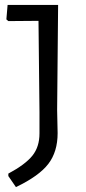

<svg xmlns="http://www.w3.org/2000/svg" viewBox="-20 -661 350 783"><path d="M213 -212 215 -118Q215 -42 177 7.5Q139 57 45 102L14 57V47Q83 10 112 -26Q141 -62 141 -117V-204L137 -576L14 -575L6 -582L11 -641H217Z"/></svg>

Font: Alegreya Sans
Style: Regular
Weight: 400
Designer: Juan Pablo del Peral
Foundry: Huerta Tipografica
Version: Version 2.008; ttfautohint (v1.6)